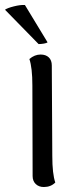

<svg xmlns="http://www.w3.org/2000/svg" viewBox="-48 -740 313 771"><path d="M174 -7Q156 11 128 11Q108 11 95.5 -1Q83 -13 83 -33L82 -396Q82 -468 70 -503Q91 -521 115 -521Q136 -521 148 -509.5Q160 -498 160 -477L162 -114Q162 -42 174 -7ZM52 -720 143 -570Q140 -567 128.5 -565Q117 -563 107 -563L-28 -701Q-18 -708 8 -714.5Q34 -721 52 -720Z"/></svg>

Font: Arima Madurai
Style: Regular
Weight: 400
Designer: Joana Correia and Natanael Gama
Foundry: NDISCOVER
Version: Version 1.020